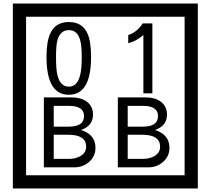

<svg xmlns="http://www.w3.org/2000/svg" viewBox="-20 -980 1195 1090"><path d="M1103 90H53V-960H1103ZM1028 15V-885H128V15ZM497 -656Q497 -442 371 -442Q244 -442 244 -656Q244 -744 265 -789Q294 -855 371 -855Q448 -855 477 -789Q497 -745 497 -656ZM444 -656Q444 -723 435 -752Q420 -809 371 -809Q322 -809 306 -752Q298 -723 298 -656Q298 -587 306 -553Q322 -488 371 -488Q419 -488 435 -554Q444 -587 444 -656ZM845 -450H794V-781Q748 -743 708 -735V-781Q759 -798 790 -847H845ZM522 -141Q522 -93 486.5 -61.5Q451 -30 403 -30H229V-427H388Q439 -427 471 -404Q508 -378 508 -329Q508 -266 440 -242Q522 -216 522 -141ZM457 -321Q457 -379 372 -379H285V-261H371Q457 -261 457 -321ZM469 -147Q469 -215 368 -215H285V-78H371Q408 -78 435 -93Q469 -112 469 -147ZM942 -141Q942 -93 906.5 -61.5Q871 -30 823 -30H649V-427H808Q859 -427 891 -404Q928 -378 928 -329Q928 -266 860 -242Q942 -216 942 -141ZM877 -321Q877 -379 792 -379H705V-261H791Q877 -261 877 -321ZM889 -147Q889 -215 788 -215H705V-78H791Q828 -78 855 -93Q889 -112 889 -147Z"/></svg>

Font: Unicode BMP Fallback SIL
Style: Regular
Weight: 400
Foundry: NRSI, SIL International
Version: Version 5.1 Based on Unicode 5.1